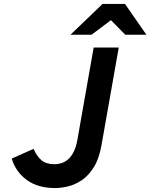

<svg xmlns="http://www.w3.org/2000/svg" viewBox="-20 -941 762 973"><path d="M259.6 12Q172 12 115.8 -29Q59.6 -69.9 39.4 -137.4L150.6 -186.8Q165.4 -150 189.7 -129.4Q214 -108.8 255 -108.8Q286 -108.8 309.8 -122.4Q333.5 -136.1 349.3 -163.8Q365.1 -191.6 372.4 -233.4L454.6 -700H581.8L494.6 -206.8Q482.5 -137.1 455.6 -93.9Q428.6 -50.7 394.4 -27.7Q360.1 -4.7 324.6 3.6Q289.2 12 259.6 12ZM337.1 -765 499.7 -921H613.5L721.9 -765H614.7L542.3 -838.8L443.9 -765Z"/></svg>

Font: Overpass
Style: Italic
Weight: 400
Italic angle: -10°
Designer: Delve Withrington, Dave Bailey, Thomas Jockin
Foundry: Delve Fonts LLC
Version: Version 4.000